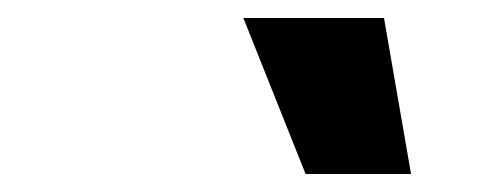

<svg xmlns="http://www.w3.org/2000/svg" viewBox="-20 -758 540 213"><path d="M406 -738 436 -565H319L250 -738Z"/></svg>

Font: Kantumruy Pro
Style: Bold Italic
Weight: 700
Italic angle: -13°
Version: Version 1.002